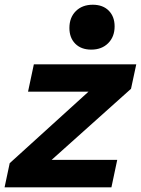

<svg xmlns="http://www.w3.org/2000/svg" viewBox="-46 -803 604 823"><path d="M-26.4 0 -4.4 -103.5 333.5 -410.2H74.2L99.1 -527.3H538.1L515.6 -422.4L175.3 -117.7H456.5L431.6 0ZM345.2 -590.3Q301.8 -590.3 276.6 -615.7Q251.5 -641.1 251.5 -683.1Q251.5 -728 279.1 -755.4Q306.6 -782.7 351.6 -782.7Q395 -782.7 420.2 -757.3Q445.3 -731.9 445.3 -689.9Q445.3 -645.5 417.7 -617.9Q390.1 -590.3 345.2 -590.3Z"/></svg>

Font: Schibsted Grotesk
Style: Bold Italic
Weight: 700
Italic angle: -12°
Designer: Bakken & Baeck AS, Henrik Kongsvoll
Foundry: Schibsted ASA
Version: Version 1.100;gftools[0.9.25]